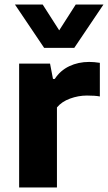

<svg xmlns="http://www.w3.org/2000/svg" viewBox="-20 -828 477 848"><path d="M64.5 -547H201L214 -479.5H222Q246 -516.5 285.8 -535.5Q325.5 -554.5 374 -554.5Q395 -554.5 421 -550.5V-402Q400.5 -406 364 -406Q326 -406 289.2 -392.5Q252.5 -379 231.5 -353.5V0H64.5ZM314.5 -808H437L308 -616.5H175L46 -808H168.5L241.5 -694Z"/></svg>

Font: Encode Sans Semi Expanded
Style: Bold
Weight: 700
Width: 6
Designer: Multiple Designers
Foundry: Impallari Type
Version: Version 2.000